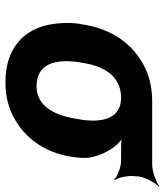

<svg xmlns="http://www.w3.org/2000/svg" viewBox="30 -624 604 704"><g transform="rotate(90 332.0 -272.0)"><path d="M626 -464 627 -478C630 -502 650 -539 664 -552L662 -554C647 -542 608 -528 584 -528H353C313 -528 278 -522 245 -509C153 -472 86 -390 69 -269L67 -259C62 -220 64 -185 70 -152C88 -58 156 10 281 10C320 10 354 4 386 -9C473 -45 540 -123 556 -239L557 -249C559 -266 560 -282 558 -297C551 -337 534 -371 511 -398C502 -407 488 -420 480 -424L478 -420C486 -416 504 -414 518 -414H569C593 -414 628 -400 639 -388L641 -390C631 -403 623 -440 626 -464ZM338 -414C415 -414 430 -346 419 -269L417 -259C406 -180 375 -104 296 -104C212 -104 196 -175 208 -259L210 -269C221 -349 258 -414 338 -414Z"/></g></svg>

Font: Asimov
Style: EdgeIt
Weight: 500
Designer: Google
Version: Version 2.000980: 2014